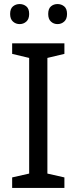

<svg xmlns="http://www.w3.org/2000/svg" viewBox="-20 -928 379 948"><path d="M298 0H40V-52L124 -71V-642L40 -662V-714H298V-662L214 -642V-71L298 -52ZM30 -859Q30 -885 44 -896.5Q58 -908 77 -908Q96 -908 110 -896.5Q124 -885 124 -859Q124 -834 110 -821.5Q96 -809 77 -809Q58 -809 44 -821.5Q30 -834 30 -859ZM218 -859Q218 -885 231.5 -896.5Q245 -908 264 -908Q283 -908 297 -896.5Q311 -885 311 -859Q311 -834 297 -821.5Q283 -809 264 -809Q245 -809 231.5 -821.5Q218 -834 218 -859Z"/></svg>

Font: Noto Sans Zanabazar Square
Style: Regular
Weight: 400
Version: Version 2.005; ttfautohint (v1.8.4.7-5d5b)